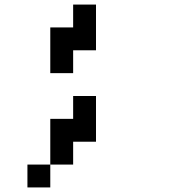

<svg xmlns="http://www.w3.org/2000/svg" viewBox="-20 -620 740 840"><path d="M200 -500V-300H300V-400H400V-600H300V-500ZM100 200H200V100H100ZM200 100H300V0H400V-200H300V-100H200Z"/></svg>

Font: FT88 Gothique
Style: Regular
Weight: 400
Designer: Ange Degheest & Oriane Charvieux
Foundry: Velvetyne Type Foundry
Version: Version 1.000;FEAKit 1.0